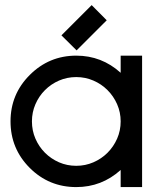

<svg xmlns="http://www.w3.org/2000/svg" viewBox="-20 -744 640 766"><path d="M284.2 2.4Q175.3 2.4 98.6 -74.2Q22 -150.9 22 -259.8Q22 -368.2 98.6 -444.8Q175.8 -522 284.2 -522Q385.7 -522 461.4 -453.6V-522H546.9V2.4H461.4V-65.9Q385.7 2.4 284.2 2.4ZM284.2 -82.5Q320.3 -82.5 352.5 -96.4Q384.8 -110.4 408.9 -134.5Q433.1 -158.7 447.3 -190.9Q461.4 -223.1 461.4 -259.8Q461.4 -295.9 447.3 -328.1Q433.1 -360.4 408.9 -384.5Q384.8 -408.7 352.5 -422.6Q320.3 -436.5 284.2 -436.5Q247.6 -436.5 215.6 -422.6Q183.6 -408.7 159.4 -384.5Q135.3 -360.4 121.3 -328.1Q107.4 -295.9 107.4 -259.8Q107.4 -223.1 121.3 -190.9Q135.3 -158.7 159.4 -134.5Q183.6 -110.4 215.6 -96.4Q247.6 -82.5 284.2 -82.5ZM225.1 -603 345.7 -723.6 405.8 -663.1 285.6 -543Z"/></svg>

Font: Proletarsk
Style: Regular
Weight: 400
Designer: Peter Wiegel, original typeface by Carl Albert Fahrenwaldt 1901
Foundry: Peter Wiegel
Version: Version 1.000 2010 initial release